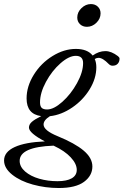

<svg xmlns="http://www.w3.org/2000/svg" viewBox="-85 -693 611 949"><path d="M344.7 -560.5Q323.7 -560.5 310.3 -573.5Q296.9 -586.4 296.9 -606.4Q296.9 -632.8 317.6 -652.8Q338.4 -672.9 364.3 -672.9Q385.3 -672.9 398.7 -659.9Q412.1 -647 412.1 -627Q412.1 -600.6 391.6 -580.6Q371.1 -560.5 344.7 -560.5ZM205.6 236.3Q139.2 236.3 77.1 219.2Q15.1 202.1 -24.9 170.2Q-64.9 138.2 -64.9 100.1Q-64.9 58.1 -12.5 33.9Q40 9.8 136.7 5.9Q58.1 -35.6 58.1 -62.5Q58.1 -77.6 71.8 -90.1Q85.4 -102.5 118.7 -119.1Q46.4 -128.4 46.4 -206.5Q46.4 -266.1 82 -323.5Q117.7 -380.9 174.6 -416Q231.4 -451.2 290 -451.2Q347.2 -451.2 373 -418.5Q403.3 -440.4 436 -440.4Q465.3 -440.4 498 -415.5Q505.9 -409.2 505.9 -403.3Q505.9 -387.7 496.8 -377.9Q487.8 -368.2 471.2 -368.2Q460.9 -368.2 452.6 -376.5Q422.9 -407.2 402.3 -407.2Q392.6 -407.2 383.3 -401.4Q391.1 -384.3 391.1 -360.4Q391.1 -305.7 358.2 -251.7Q325.2 -197.8 271.7 -161.4Q218.3 -125 161.6 -118.7Q130.4 -99.1 130.4 -77.6Q130.4 -48.3 199.7 -20Q285.6 15.1 328.6 51.5Q371.6 87.9 371.6 129.9Q371.6 175.3 330.3 205.8Q289.1 236.3 205.6 236.3ZM147.9 -151.9Q180.7 -151.9 222.9 -189.5Q265.1 -227.1 295.4 -281.7Q325.7 -336.4 325.7 -381.3Q325.7 -417 289.6 -417Q255.9 -417 213.9 -380.1Q171.9 -343.3 142.3 -288.6Q112.8 -233.9 112.8 -187Q112.8 -168 121.1 -159.9Q129.4 -151.9 147.9 -151.9ZM12.2 102.1Q12.2 131.3 39.3 154.8Q66.4 178.2 108.9 190.4Q151.4 202.6 199.2 202.6Q245.1 202.6 269.8 188.2Q294.4 173.8 294.4 146.5Q294.4 116.7 264.6 84.7Q234.9 52.7 181.6 27.8L179.7 26.9Q12.2 33.2 12.2 102.1Z"/></svg>

Font: Elstob 10pt
Style: Italic
Weight: 400
Italic angle: -20°
Designer: Peter S. Baker
Version: Version 1.015